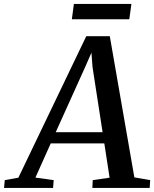

<svg xmlns="http://www.w3.org/2000/svg" viewBox="-88 -926 761 946"><path d="M-68 0 -64.5 -38.5 2.5 -50.5 337 -747.5H453L574 -52L652 -38.5L649.5 0H367L369 -38.5L452 -50.5L426 -219.5H162L86.5 -51L176.5 -38.5L173.5 0ZM186.5 -274.5H417.5L368 -594.5L362.5 -666.5L334 -601ZM276 -906.5H559.5L549 -831H266Z"/></svg>

Font: Merriweather 36pt Medium
Style: Italic
Weight: 500
Italic angle: -7.8°
Version: Version 2.101